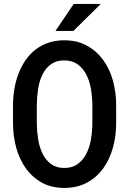

<svg xmlns="http://www.w3.org/2000/svg" viewBox="-20 -920 640 950"><path d="M554.7 -309.6Q554.7 -246.6 538.6 -188.7Q522.5 -130.9 490.5 -86.7Q458.5 -42.5 410.4 -16.4Q362.3 9.8 297.9 9.8Q233.9 9.8 186.5 -16.6Q139.2 -43 107.7 -87.2Q76.2 -131.3 60.3 -189Q44.4 -246.6 44.4 -309.6V-400.4Q44.4 -442.4 51.5 -482.4Q58.6 -522.5 72.5 -557.9Q86.4 -593.3 107.2 -623.3Q127.9 -653.3 156 -674.8Q184.1 -696.3 219.5 -708.5Q254.9 -720.7 297.4 -720.7Q361.8 -720.7 409.9 -694.3Q458 -668 490.2 -623.8Q522.5 -579.6 538.6 -521.5Q554.7 -463.4 554.7 -400.4ZM437 -401.4Q436.5 -441.4 429.7 -481Q422.9 -520.5 406.7 -551.5Q390.6 -582.5 364 -601.8Q337.4 -621.1 297.4 -621.1Q257.8 -621.1 231.7 -601.8Q205.6 -582.5 190.2 -551.3Q174.8 -520 168.7 -480.7Q162.6 -441.4 162.1 -401.4V-309.6Q162.6 -269.5 168.9 -230.2Q175.3 -190.9 190.7 -159.4Q206.1 -127.9 232.2 -108.4Q258.3 -88.9 297.9 -88.9Q337.9 -88.9 364.5 -108.4Q391.1 -127.9 407.2 -159.2Q423.3 -190.4 429.9 -230Q436.5 -269.5 437 -309.6ZM344.7 -900.4H478.5L343.3 -767.1H254.4Z"/></svg>

Font: Roboto Mono
Style: Regular
Weight: 500
Designer: Google
Version: Version 2.000986; 2015; ttfautohint (v1.3)